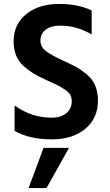

<svg xmlns="http://www.w3.org/2000/svg" viewBox="-20 -699 558 974"><path d="M477 -189Q477 -99 412.5 -45.5Q348 8 243 8Q129 8 54 -35V-164Q140 -102 242 -102Q288 -102 316 -124.5Q344 -147 344 -185Q344 -203 337 -217Q330 -231 308.5 -245Q287 -259 275.5 -265Q264 -271 228 -287Q218 -292 213 -294Q176 -311 153 -324.5Q130 -338 103 -361Q76 -384 62.5 -416Q49 -448 49 -489Q49 -575 112.5 -627Q176 -679 281 -679Q376 -679 445 -646V-524Q370 -569 285 -569Q238 -569 211.5 -548Q185 -527 185 -494Q185 -461 213.5 -439.5Q242 -418 299 -392Q339 -374 364 -360.5Q389 -347 418.5 -323Q448 -299 462.5 -265.5Q477 -232 477 -189ZM216 255H125L201 51H330Z"/></svg>

Font: Hind Madurai SemiBold
Style: Regular
Weight: 600
Designer: Jyotish Sonowal
Foundry: Indian Type Foundry
Version: Version 1.001;PS 1.0;hotconv 1.0.86;makeotf.lib2.5.63406; tt